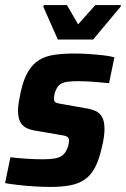

<svg xmlns="http://www.w3.org/2000/svg" viewBox="-23 -729 497 757"><path d="M176 8Q147 8 114 6Q81 4 50.5 0.5Q20 -3 -3 -7L18 -109Q34 -107 51 -105.5Q68 -104 84.5 -103Q101 -102 117 -101.5Q133 -101 147 -101Q176 -101 194.5 -104.5Q213 -108 223.5 -116.5Q234 -125 240 -139Q244 -147 246.5 -156Q249 -165 249 -175Q249 -187 240 -191Q231 -195 209 -198L110 -215Q77 -221 62.5 -239.5Q48 -258 48 -293Q48 -309 51.5 -329Q55 -349 59 -368Q70 -417 88 -447Q106 -477 131.5 -492.5Q157 -508 192 -513Q227 -518 270 -518Q298 -518 327.5 -516Q357 -514 384 -511Q411 -508 428 -503L407 -401Q386 -403 364 -405Q342 -407 322 -408Q302 -409 287 -409Q263 -409 245.5 -407Q228 -405 216.5 -398Q205 -391 199 -377Q195 -370 192.5 -360.5Q190 -351 190 -339Q190 -328 197.5 -324.5Q205 -321 226 -318L316 -302Q337 -299 353.5 -291.5Q370 -284 379.5 -267.5Q389 -251 389 -219Q389 -207 386.5 -188.5Q384 -170 379 -150Q368 -99 351 -67.5Q334 -36 309.5 -20Q285 -4 252 2Q219 8 176 8ZM205 -573 148 -702 150 -709H241L285 -633L353 -709H454L452 -702L344 -573Z"/></svg>

Font: Saira SemiCondensed
Style: Bold Italic
Weight: 700
Width: 4
Italic angle: -12°
Designer: Hector Gatti with collaboration of the Omnibus-Type team
Foundry: Omnibus-Type
Version: Version 1.101